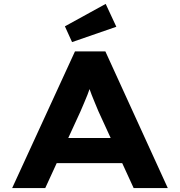

<svg xmlns="http://www.w3.org/2000/svg" viewBox="-20 -963 921 983"><path d="M42.2 0 363.9 -700H519.4L839.1 0H664.3L483.8 -393.4Q474.9 -415.3 465.9 -436.5Q456.9 -457.7 448.9 -478.4Q440.8 -499.1 433.7 -520.1Q426.7 -541.1 421.3 -561.4L456.6 -561.8Q450.3 -540.3 442.9 -519Q435.6 -497.7 427.5 -476.9Q419.3 -456.1 410.3 -435.4Q401.3 -414.7 391.6 -391.7L211.6 0ZM191.6 -127.8 246.9 -256.5H630.9L665.2 -127.8ZM348.9 -747.5 312.3 -828.2 521.1 -943 575.6 -826Z"/></svg>

Font: Lexend Mega
Style: Regular
Weight: 400
Designer: Bonnie Shaver-Troup, Thomas Jockin
Foundry: Lexend
Version: Version 1.007